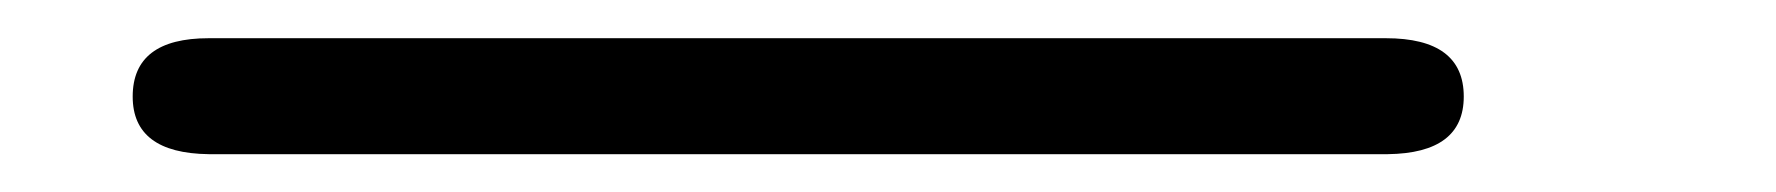

<svg xmlns="http://www.w3.org/2000/svg" viewBox="-20 227 934 101"><path d="M49.8 277.8Q49.8 247.1 89.8 247.1H709Q750 247.1 750 277.8Q750 307.6 710 308.1H89.8Q49.8 307.6 49.8 277.8Z"/></svg>

Font: CMU Serif Extra
Style: BoldSlanted
Weight: 700
Italic angle: -9.46001°
Version: Version 0.7.0